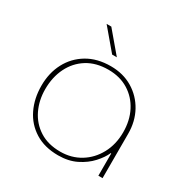

<svg xmlns="http://www.w3.org/2000/svg" viewBox="-163 -839 964 991"><g transform="rotate(30 319.0 -343.5)"><path d="M314 13Q233 13 176 -22.5Q119 -58 89.5 -119Q60 -180 60 -256Q60 -332 91.5 -392Q123 -452 181.5 -487Q240 -522 321 -522Q395 -522 451.5 -488Q508 -454 540 -396Q572 -338 572 -264V0H547V-133H544Q530 -101 499 -67Q468 -33 421.5 -10Q375 13 314 13ZM314 -9Q380 -9 432.5 -41Q485 -73 515.5 -129.5Q546 -186 546 -258Q546 -328 518 -382.5Q490 -437 439 -468.5Q388 -500 319 -500Q246 -500 194 -467.5Q142 -435 114 -378.5Q86 -322 86 -250Q86 -184 112.5 -129Q139 -74 190 -41.5Q241 -9 314 -9ZM296 -577 192 -700H220L324 -577Z"/></g></svg>

Font: MuseoModerno Thin Thin
Style: Regular
Weight: 250
Version: Version 1.003